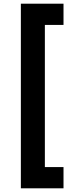

<svg xmlns="http://www.w3.org/2000/svg" viewBox="-20 -800 383 1040"><path d="M223 -665H324V-780H93V220H324V105H223Z"/></svg>

Font: Jost-600-Semi-PL
Style: Regular
Weight: 600
Version: Version 3.300; ttfautohint (v0.97) -l 8 -r 50 -G 200 -x 14 -